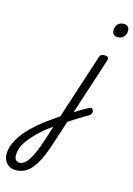

<svg xmlns="http://www.w3.org/2000/svg" viewBox="-476 -876 1025 1482"><g transform="rotate(15 36.0 -134.5)"><path d="M77 1Q98 -13 118 -26Q138 -39 158 -51Q178 -63 196 -73Q214 -83 229 -91Q243 -98 251.5 -93.5Q260 -89 263 -78Q266 -67 262.5 -56.5Q259 -46 249 -40Q229 -28 206.5 -14.5Q184 -1 160 14Q136 29 112 44.5Q88 60 64 76ZM-195 519Q-226 519 -247.5 505.5Q-269 492 -281.5 468.5Q-294 445 -294 416Q-294 381 -280.5 344Q-267 307 -240 267.5Q-213 228 -171.5 187Q-130 146 -75 104Q-48 85 -21.5 66Q5 47 32 28L200 -489Q206 -505 214 -510Q222 -515 238 -515Q261 -515 268.5 -507Q276 -499 270 -482L27 264Q5 330 -18.5 378Q-42 426 -68.5 457.5Q-95 489 -126 504Q-157 519 -195 519ZM-182 456Q-162 456 -144 443Q-126 430 -109 404.5Q-92 379 -75 339.5Q-58 300 -40 247L1 120Q-13 129 -26 139Q-39 149 -53 159Q-97 196 -129.5 230Q-162 264 -183 294.5Q-204 325 -213 353Q-222 381 -222 408Q-222 422 -217.5 432.5Q-213 443 -204.5 449.5Q-196 456 -182 456ZM300 -676Q280 -676 268 -687.5Q256 -699 256 -720Q256 -750 273.5 -769Q291 -788 321 -788Q342 -788 354 -776.5Q366 -765 366 -745Q366 -715 348 -695.5Q330 -676 300 -676Z"/></g></svg>

Font: Playwrite US Trad Light
Style: Regular
Weight: 300
Designer: Veronika Burian, José Scaglione
Foundry: TypeTogether
Version: Version 1.003